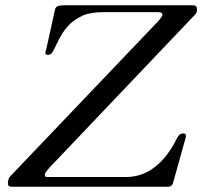

<svg xmlns="http://www.w3.org/2000/svg" viewBox="-20 -708 767 728"><path d="M23 0H618C627.3 0 633.3 -4.7 636 -14L684 -186C684.7 -189.3 685 -192 685 -194C685 -199.3 681.3 -202 674 -202C659.9 -202 653.4 -188.8 649 -180C603.5 -89 538.2 -37 460 -37H156C152 -37 150 -40.2 150 -46.5C150 -52.8 163.7 -69.7 191 -97L720 -653C724.7 -657.7 727 -664.3 727 -673C727 -683 721.7 -688 711 -688H224C187.5 -686.7 190.8 -682.2 184 -651C180.7 -635.7 177 -619 173 -601L163 -556C160.3 -544 158.3 -534.7 157 -528C155.1 -518.7 152 -513.7 152 -507C152 -502.3 155.3 -500 162 -500C168.7 -500 173.8 -502.7 177.5 -508C181.2 -513.3 187.7 -525.8 197 -545.5C221.2 -596.4 246.9 -627.9 294 -649C312.7 -657.7 339.7 -662 375 -662H578C590 -662 596 -658.8 596 -652.5C596 -646.2 584.7 -631.7 562 -609L26 -47C17.4 -38.4 10 -31.2 10 -13.5C10 -4.5 14.3 0 23 0Z"/></svg>

Font: fbb
Style: Italic
Weight: 400
Italic angle: -12°
Designer: David J. Perry, Michael Sharpe
Version: Version 0.991